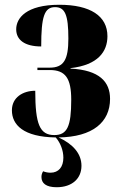

<svg xmlns="http://www.w3.org/2000/svg" viewBox="-20 -568 506 806"><path d="M218 218C282 218 322 182 322 128C322 76 285 36 226 9C369 7 442 -55 442 -153C442 -224 398 -274 276 -280V-282C392 -295 431 -352 431 -416C431 -501 359 -548 229 -548C90 -548 48 -492 48 -445C48 -401 83 -373 153 -373C153 -498 166 -538 211 -538C253 -538 267 -506 267 -406C267 -318 248 -284 189 -284H137V-274H189C255 -274 279 -239 279 -149C279 -37 262 -1 208 -1C147 -1 128 -46 128 -187C76 -187 30 -159 30 -105C30 -44 78 7 214 9C234 32 246 64 246 94C246 133 226 157 192 157C182 157 171 155 161 151C156 159 154 167 154 175C154 201 173 218 218 218Z"/></svg>

Font: Noto Serif Display ExtraCondensed Black
Style: Regular
Weight: 900
Width: 2
Designer: Monotype Design Team
Foundry: Monotype Imaging Inc.
Version: Version 2.009